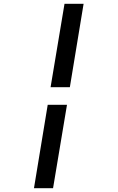

<svg xmlns="http://www.w3.org/2000/svg" viewBox="-20 -843 616 1006"><path d="M245 -386H346L418 -823H318ZM158 143H258L331 -294H230Z"/></svg>

Font: Iosevka Sparkle Medium Oblique
Style: Regular
Weight: 500
Italic angle: -9°
Designer: Belleve Invis
Foundry: Belleve Invis
Version: Version 4.5.0; ttfautohint (v1.8.3)